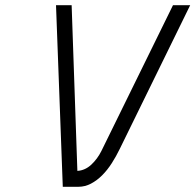

<svg xmlns="http://www.w3.org/2000/svg" viewBox="-20 -717 750 737"><path d="M710 -697 440 -146Q426 -117 409 -90.5Q392 -64 372 -44Q352 -24 329 -12Q306 0 281 0H221L195 -697H255L277 -61Q307 -63 330.5 -85Q354 -107 369 -137L644 -697Z"/></svg>

Font: Panefresco 250wt
Style: Italic
Weight: 300
Version: Version 1.000